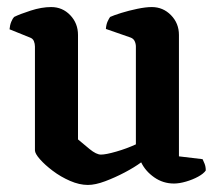

<svg xmlns="http://www.w3.org/2000/svg" viewBox="-20 -520 614 544"><path d="M229 4Q205 4 178.5 -7.5Q152 -19 129.5 -36Q107 -53 93 -69Q79 -85 79 -94V-388Q79 -396 76 -403.5Q73 -411 64 -414L7 -437Q8 -449 12 -458.5Q16 -468 20 -472Q36 -480 67 -490Q98 -500 125 -500Q157 -500 179 -477Q201 -454 201 -421V-125Q215 -113 234 -97.5Q253 -82 266 -82Q280 -82 309.5 -90.5Q339 -99 365 -111V-388Q365 -396 361.5 -403.5Q358 -411 349 -414L280 -438Q281 -451 285 -459.5Q289 -468 292 -472Q303 -477 324 -483.5Q345 -490 369 -495Q393 -500 410 -500Q442 -500 464.5 -477Q487 -454 487 -421V-77L554 -69Q556 -65 559.5 -56.5Q563 -48 563 -37Q557 -28 541.5 -19.5Q526 -11 507 -5.5Q488 0 473 0Q442 0 417 -17.5Q392 -35 380 -60Q361 -46 333.5 -31.5Q306 -17 278 -6.5Q250 4 229 4Z"/></svg>

Font: Texturina 72pt
Style: Bold
Weight: 700
Designer: Guillermo Torres Carreño
Foundry: Omnibus-Type
Version: Version 1.002; ttfautohint (v1.8.3)